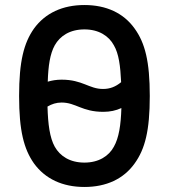

<svg xmlns="http://www.w3.org/2000/svg" viewBox="-20 -732 672 764"><path d="M316 12C403 12 472 -20 516 -82C557 -139 576 -212 576 -350C576 -488 557 -561 516 -618C472 -680 403 -712 316 -712C229 -712 160 -680 115 -618C75 -561 56 -488 56 -350C56 -212 75 -139 115 -82C160 -20 229 12 316 12ZM316 -85C258 -85 219 -111 198 -148C178 -184 171 -237 169 -308C186 -318 204 -324 225 -324C282 -324 306 -287 391 -287C418 -287 441 -292 463 -302C461 -234 453 -183 433 -148C413 -111 373 -85 316 -85ZM170 -407C172 -470 179 -518 198 -552C219 -589 258 -615 316 -615C373 -615 413 -589 433 -552C453 -518 459 -469 462 -405C440 -387 418 -378 390 -378C334 -378 309 -415 225 -415C205 -415 187 -412 170 -407Z"/></svg>

Font: Finlandica Medium
Style: Regular
Weight: 500
Designer: Niklas Ekholm, Juho Hiilivirta, Jaakko Suomalainen
Foundry: Helsinki Type Studio
Version: Version 2.000;Glyphs 3.2 (3202)